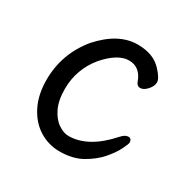

<svg xmlns="http://www.w3.org/2000/svg" viewBox="-123 -610 746 752"><g transform="rotate(30 250.0 -234.0)"><path d="M237 24Q187 24 145 -2Q103 -28 78 -77.5Q53 -127 53 -194Q53 -311 128 -403Q207 -492 294 -492Q366 -492 404 -450Q433 -419 433 -401Q433 -384 417.5 -366.5Q402 -349 386 -349Q373 -349 367 -363Q347 -421 296 -421Q246 -421 190 -357Q133 -288 133 -199Q133 -147 149.5 -113Q166 -79 190.5 -62.5Q215 -46 237 -46Q326 -46 412 -143Q428 -161 442 -161Q458 -161 458 -143Q458 -137 445 -110.5Q432 -84 405.5 -53.5Q379 -23 337.5 0.5Q296 24 237 24Z"/></g></svg>

Font: LXGW WenKai Mono TC
Style: Bold
Weight: 700
Designer: LXGW / Fontworks Inc.
Foundry: LXGW / Fontworks Inc.
Version: Version 1.330